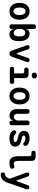

<svg xmlns="http://www.w3.org/2000/svg" viewBox="2167 -2975 1066 5440"><g transform="rotate(90 2700.0 -255.0)"><path d="M300 10Q239 10 194.5 -12.5Q150 -35 120 -74Q90 -113 75.5 -165Q61 -217 61 -275Q61 -334 75.5 -385.5Q90 -437 119.5 -476Q149 -515 194 -537.5Q239 -560 300 -560Q361 -560 406 -537.5Q451 -515 480.5 -476.5Q510 -438 524.5 -386Q539 -334 539 -275Q539 -217 524.5 -165Q510 -113 480.5 -74Q451 -35 406 -12.5Q361 10 300 10ZM300 -105Q327 -105 347.5 -118Q368 -131 381 -154.5Q394 -178 400.5 -209Q407 -240 407 -275Q407 -311 401 -342Q395 -373 381.5 -396Q368 -419 348 -432Q328 -445 300 -445Q272 -445 252 -432Q232 -419 218.5 -395.5Q205 -372 199 -341Q193 -310 193 -275Q193 -240 199.5 -209Q206 -178 219 -154.5Q232 -131 252.5 -118Q273 -105 300 -105Z M734 10Q700 10 684.5 -6Q669 -22 669 -55V-674Q669 -707 685 -723.5Q701 -740 735 -740Q769 -740 785 -723.5Q801 -707 801 -674V-458Q809 -505 845 -532.5Q881 -560 931 -560Q996 -560 1037.5 -533.5Q1079 -507 1102.5 -465Q1126 -423 1135.5 -371.5Q1145 -320 1145 -269Q1145 -211 1136.5 -160Q1128 -109 1107 -71.5Q1086 -34 1048.5 -12Q1011 10 954 10Q920 10 895 1Q870 -8 852 -23.5Q834 -39 821.5 -60.5Q809 -82 801 -106V-55Q801 -22 784 -6Q767 10 734 10ZM917 -112Q946 -112 965 -125.5Q984 -139 994.5 -161.5Q1005 -184 1008.5 -212.5Q1012 -241 1012 -270Q1012 -299 1008.5 -329Q1005 -359 994 -383.5Q983 -408 962.5 -423Q942 -438 908 -438Q884 -438 864 -426.5Q844 -415 830 -395.5Q816 -376 808.5 -351.5Q801 -327 801 -301V-240Q801 -212 810.5 -188.5Q820 -165 835.5 -148Q851 -131 872.5 -121.5Q894 -112 917 -112Z M1261 -490Q1256 -506 1259 -519Q1262 -532 1270.5 -541Q1279 -550 1292 -555Q1305 -560 1319 -560Q1341 -560 1357 -547.5Q1373 -535 1381 -513L1482 -216Q1488 -199 1500 -199Q1512 -199 1518 -216L1619 -513Q1627 -535 1643 -547.5Q1659 -560 1681 -560Q1695 -560 1708 -555Q1721 -550 1729.5 -541Q1738 -532 1741 -519Q1744 -506 1739 -490L1585 -55Q1573 -23 1553.5 -6.5Q1534 10 1500 10Q1466 10 1446.5 -6.5Q1427 -23 1415 -55Z M2299 -122Q2328 -122 2343.5 -106.5Q2359 -91 2359 -61Q2359 -31 2343.5 -15.5Q2328 0 2298 0H1935Q1905 0 1889.5 -15.5Q1874 -31 1874 -61Q1874 -91 1889 -106.5Q1904 -122 1934 -122H2060V-357Q2060 -383 2047.5 -395.5Q2035 -408 2010 -408H1957Q1926 -408 1910 -423.5Q1894 -439 1894 -469Q1894 -499 1910 -514.5Q1926 -530 1957 -530H2084Q2139 -530 2165.5 -503Q2192 -476 2192 -422V-122ZM2120 -621Q2081 -621 2058.5 -640.5Q2036 -660 2036 -694Q2036 -728 2058.5 -748Q2081 -768 2120 -768Q2159 -768 2181.5 -748Q2204 -728 2204 -694Q2204 -660 2181.5 -640.5Q2159 -621 2120 -621Z M2700 10Q2639 10 2594.5 -12.5Q2550 -35 2520 -74Q2490 -113 2475.5 -165Q2461 -217 2461 -275Q2461 -334 2475.5 -385.5Q2490 -437 2519.5 -476Q2549 -515 2594 -537.5Q2639 -560 2700 -560Q2761 -560 2806 -537.5Q2851 -515 2880.5 -476.5Q2910 -438 2924.5 -386Q2939 -334 2939 -275Q2939 -217 2924.5 -165Q2910 -113 2880.5 -74Q2851 -35 2806 -12.5Q2761 10 2700 10ZM2700 -105Q2727 -105 2747.5 -118Q2768 -131 2781 -154.5Q2794 -178 2800.5 -209Q2807 -240 2807 -275Q2807 -311 2801 -342Q2795 -373 2781.5 -396Q2768 -419 2748 -432Q2728 -445 2700 -445Q2672 -445 2652 -432Q2632 -419 2618.5 -395.5Q2605 -372 2599 -341Q2593 -310 2593 -275Q2593 -240 2599.5 -209Q2606 -178 2619 -154.5Q2632 -131 2652.5 -118Q2673 -105 2700 -105Z M3396 -494Q3396 -527 3412.5 -543.5Q3429 -560 3462 -560Q3496 -560 3512 -543.5Q3528 -527 3528 -494V-55Q3528 -22 3512.5 -6Q3497 10 3466 10Q3436 10 3418 -6Q3400 -22 3400 -55V-98Q3384 -47 3350 -18.5Q3316 10 3266 10Q3220 10 3184.5 -5.5Q3149 -21 3123.5 -48Q3098 -75 3085 -111.5Q3072 -148 3072 -191V-494Q3072 -527 3088 -543.5Q3104 -560 3138 -560Q3171 -560 3187.5 -543.5Q3204 -527 3204 -494V-219Q3204 -200 3209 -181Q3214 -162 3224 -147Q3234 -132 3250 -123Q3266 -114 3289 -114Q3313 -114 3333 -124.5Q3353 -135 3367 -152Q3381 -169 3388.5 -190.5Q3396 -212 3396 -235Z M3900 10Q3867 10 3838.5 6.5Q3810 3 3785.5 -6Q3761 -15 3739 -29Q3717 -43 3698 -64Q3685 -77 3679 -91.5Q3673 -106 3673 -125Q3673 -152 3687 -167Q3701 -182 3723 -182Q3733 -182 3743.5 -179Q3754 -176 3765 -167Q3795 -141 3827.5 -124.5Q3860 -108 3900 -108Q3918 -108 3936 -109.5Q3954 -111 3969 -116Q3984 -121 3993.5 -131Q4003 -141 4003 -157Q4003 -172 3993.5 -183Q3984 -194 3969 -202Q3954 -210 3936 -215Q3918 -220 3900 -224Q3862 -232 3825 -242Q3788 -252 3758 -271Q3728 -290 3709 -320.5Q3690 -351 3690 -400Q3690 -442 3705 -472Q3720 -502 3747.5 -522Q3775 -542 3813.5 -551Q3852 -560 3900 -560Q3962 -560 4015 -541.5Q4068 -523 4096 -488Q4104 -479 4109 -467.5Q4114 -456 4114 -439Q4114 -412 4099.5 -396.5Q4085 -381 4061 -381Q4049 -381 4036 -385.5Q4023 -390 4013 -400Q3997 -416 3969.5 -429Q3942 -442 3900 -442Q3882 -442 3868 -439Q3854 -436 3843.5 -430.5Q3833 -425 3827.5 -416.5Q3822 -408 3822 -396Q3822 -382 3829 -372.5Q3836 -363 3847.5 -356.5Q3859 -350 3873 -346Q3887 -342 3900 -339Q3938 -331 3979.5 -319.5Q4021 -308 4055.5 -288Q4090 -268 4112.5 -236Q4135 -204 4135 -155Q4135 -106 4115 -74Q4095 -42 4062.5 -23.5Q4030 -5 3988 2.5Q3946 10 3900 10Z M4538 -256Q4538 -181 4556 -146.5Q4574 -112 4609 -112Q4625 -112 4640.5 -114.5Q4656 -117 4672 -124Q4701 -137 4720.5 -129.5Q4740 -122 4753 -98Q4769 -71 4762.5 -50Q4756 -29 4732 -17Q4699 0 4663 5Q4627 10 4587 10Q4543 10 4509.5 -4.5Q4476 -19 4452.5 -49.5Q4429 -80 4417.5 -127.5Q4406 -175 4406 -240V-558Q4406 -585 4392.5 -598.5Q4379 -612 4352 -612H4309Q4279 -612 4264.5 -626.5Q4250 -641 4250 -671Q4250 -701 4264.5 -715.5Q4279 -730 4309 -730H4430Q4484 -730 4511 -703Q4538 -676 4538 -622Z M5231 -520Q5236 -535 5247 -542.5Q5258 -550 5275 -550Q5310 -550 5327 -538Q5344 -526 5344 -500Q5344 -492 5342 -482Q5340 -472 5337 -461L5176 10Q5169 31 5158 59.5Q5147 88 5133 116.5Q5119 145 5101.5 170.5Q5084 196 5064 211Q5030 236 4994 247Q4958 258 4930 258Q4898 258 4882 244Q4866 230 4866 199V197Q4867 170 4879.5 154Q4892 138 4919 138Q4936 138 4949.5 131.5Q4963 125 4975 115Q4988 103 4996.5 93Q5005 83 5012 72.5Q5019 62 5023.5 50.5Q5028 39 5033 24L5043 -3L4874 -463Q4870 -474 4868 -484Q4866 -494 4866 -502Q4866 -527 4882 -538.5Q4898 -550 4927 -550Q4949 -550 4960 -542.5Q4971 -535 4976 -521L5104 -171Z"/></g></svg>

Font: Maple Mono
Style: Bold
Weight: 700
Monospace: yes
Designer: subframe7536
Version: Version 7.200